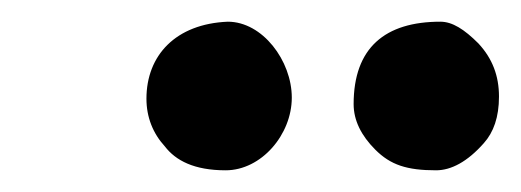

<svg xmlns="http://www.w3.org/2000/svg" viewBox="-20 -694 480 177"><path d="M306 -598C306 -583 313 -569 326 -556C340 -542 355 -537 382 -537C396 -537 411 -545 426 -562C435 -572 440 -586 440 -605C440 -624 434 -640 421 -654C408 -667 397 -674 386 -674C335 -674 306 -650 306 -598ZM249 -604C249 -638 222 -674 190 -674C142 -672 115 -643 115 -603C115 -586 121 -571 132 -559C142 -546 159 -537 188 -537C221 -537 249 -570 249 -604Z"/></svg>

Font: fbb
Style: Bold Italic
Weight: 700
Italic angle: -12°
Designer: David J. Perry, Michael Sharpe
Version: Version 0.991